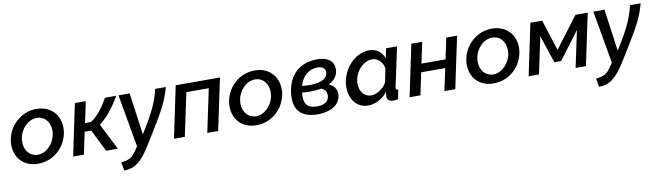

<svg xmlns="http://www.w3.org/2000/svg" viewBox="-40 -1112 6550 1917"><g transform="rotate(-10 3235.0 -153.5)"><path d="M268 10C435 10 556 -116 576 -261C596 -406 507 -532 344 -532C182 -532 58 -406 38 -261C18 -116 105 10 268 10ZM281 -79C196 -79 136 -156 150 -260C164 -364 246 -443 332 -443C420 -443 477 -364 463 -261C449 -160 367 -79 281 -79Z M624 0H733L780 -224H847L958 0H1077L942 -267C1016 -322 1088 -409 1153 -523H1039C987 -431 929 -353 860 -309H799L844 -523H734Z M1087 140 1102 226C1209 225 1278 174 1370 26L1450 -103C1582 -316 1620 -394 1656 -523H1548C1519 -402 1480 -313 1382 -153L1348 -97L1289 -523H1176L1270 11L1241 53C1198 115 1170 131 1087 140Z M1646 0H1756L1849 -437H2076L1984 0H2094L2205 -523H1756Z M2481 10C2648 10 2769 -116 2789 -261C2809 -406 2720 -532 2557 -532C2395 -532 2271 -406 2251 -261C2231 -116 2318 10 2481 10ZM2494 -79C2409 -79 2349 -156 2363 -260C2377 -364 2459 -443 2545 -443C2633 -443 2690 -364 2676 -261C2662 -160 2580 -79 2494 -79Z M3263 -266C3325 -297 3359 -345 3359 -405C3359 -485 3300 -533 3192 -533C3015 -533 2898 -431 2876 -240C2858 -83 2932 8 3100 9C3238 10 3340 -52 3340 -158C3340 -212 3306 -246 3263 -266ZM3180 -452C3235 -452 3259 -427 3259 -391C3259 -336 3205 -294 3078 -293C3053 -293 3026 -294 2997 -297C3024 -396 3093 -452 3180 -452ZM3110 -70C3005 -71 2974 -125 2986 -232C3015 -229 3044 -228 3071 -228C3111 -228 3147 -231 3179 -238C3211 -227 3234 -203 3234 -162C3234 -101 3182 -69 3110 -70Z M3430 -206C3430 -86 3499 10 3616 10C3685 10 3763 -28 3814 -95C3809 -72 3807 -57 3807 -47C3807 -14 3830 5 3872 5C3883 5 3898 3 3917 0L3937 -94C3921 -95 3914 -101 3914 -115C3914 -119 3915 -124 3916 -130L4000 -522H3889L3868 -424C3847 -486 3794 -532 3718 -532C3566 -532 3430 -376 3430 -206ZM3819 -188C3790 -129 3717 -84 3664 -84C3591 -84 3546 -145 3546 -224C3546 -328 3632 -438 3732 -438C3787 -438 3839 -389 3847 -325Z M4035 0H4145L4192 -225H4436L4388 0H4498L4609 -523H4499L4454 -310H4210L4255 -523H4145Z M4886 10C5053 10 5174 -116 5194 -261C5214 -406 5125 -532 4962 -532C4800 -532 4676 -406 4656 -261C4636 -116 4723 10 4886 10ZM4899 -79C4814 -79 4754 -156 4768 -260C4782 -364 4864 -443 4950 -443C5038 -443 5095 -364 5081 -261C5067 -160 4985 -79 4899 -79Z M5242 0H5347L5426 -373L5519 -93H5588L5797 -371L5718 0H5823L5933 -523H5809L5572 -209L5471 -523H5352Z M5901 140 5916 226C6023 225 6092 174 6184 26L6264 -103C6396 -316 6434 -394 6470 -523H6362C6333 -402 6294 -313 6196 -153L6162 -97L6103 -523H5990L6084 11L6055 53C6012 115 5984 131 5901 140Z"/></g></svg>

Font: FIGSv2-sans-serif SmBold Italic
Style: Regular
Weight: 600
Italic angle: -12°
Designer: Matt McInerney, Pablo Impallari, Rodrigo Fuenzalida
Foundry: Matt McInerney, Pablo Impallari, Rodrigo Fuenzalida
Version: Version 4.020;hotconv 1.0.109;makeotfexe 2.5.65596